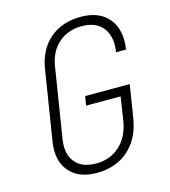

<svg xmlns="http://www.w3.org/2000/svg" viewBox="-111 -829 823 929"><g transform="rotate(-15 300.0 -365.0)"><path d="M260 10Q169 10 123 -44.5Q77 -99 91 -190L147 -540Q162 -635 223.5 -687.5Q285 -740 379 -740Q472 -740 518.5 -683Q565 -626 550 -530H500Q512 -607 477.5 -651Q443 -695 372 -695Q302 -695 255 -653.5Q208 -612 197 -540L141 -190Q130 -118 164 -76.5Q198 -35 268 -35Q340 -35 388 -79.5Q436 -124 448 -200L466 -318H293L301 -364H524L498 -200Q482 -101 419 -45.5Q356 10 260 10Z"/></g></svg>

Font: JetBrains Mono NL Thin
Style: Italic
Weight: 100
Italic angle: -9°
Monospace: yes
Designer: Philipp Nurullin, Konstantin Bulenkov
Foundry: JetBrains
Version: Version 2.305; ttfautohint (v1.8.4.7-5d5b)